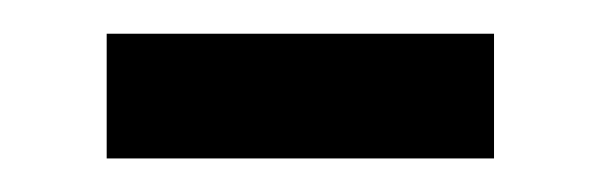

<svg xmlns="http://www.w3.org/2000/svg" viewBox="-20 -298 361 115"><path d="M275.9 -203.1H43.9V-277.8H275.9Z"/></svg>

Font: Ezra SIL
Style: Regular
Weight: 400
Designer: Development by SIL's NRSI team. OpenType tables by Ralph Hancock ( hancock@dircon.co.uk )
Foundry: SIL International, Version 2.51: 2007
Version: Version 2.51, 2007